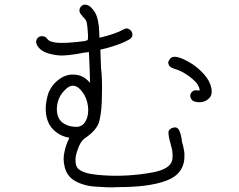

<svg xmlns="http://www.w3.org/2000/svg" viewBox="-20 -806 1040 836"><path d="M772.5 -188.5Q779.3 -165 781.2 -151.4Q784.2 -136.7 782.7 -115.7Q781.2 -94.7 773.4 -78.1Q755.9 -38.1 702.1 -18.6Q665 -4.9 612.8 2Q560.5 8.8 492.2 8.8Q470.7 10.7 443.4 9.3Q416 7.8 391.6 6.3Q367.2 4.9 340.8 -3.4Q314.5 -11.7 296.9 -24.4Q269.5 -44.9 261.7 -79.1Q252.9 -113.3 260.7 -144.5Q266.6 -175.8 282.2 -206.1Q248 -211.9 223.6 -231.4Q198.2 -251 188 -279.3Q177.7 -307.6 179.2 -339.8Q180.7 -372.1 192.4 -405.3Q209 -441.4 241.2 -463.4Q273.4 -485.4 310.5 -480.5Q345.7 -476.6 372.1 -445.3Q371.1 -498 367.2 -579.1Q362.3 -579.1 348.6 -577.1Q264.6 -560.5 230.5 -565.4Q172.9 -572.3 151.4 -595.7Q128.9 -620.1 142.6 -638.7Q149.4 -648.4 162.6 -648.4Q175.8 -648.4 183.6 -639.6Q190.4 -628.9 203.1 -625H204.1Q233.4 -614.3 313.5 -623Q330.1 -625 347.7 -627Q360.4 -629.9 361.8 -632.3Q363.3 -634.8 363.3 -650.4Q360.4 -705.1 355.5 -714.8Q352.5 -721.7 341.8 -732.4Q331.1 -744.1 328.1 -750Q322.3 -764.6 331.5 -776.4Q340.8 -788.1 354.5 -785.2Q374 -783.2 393.6 -752Q410.2 -723.6 412.1 -666Q413.1 -646.5 413.1 -641.6Q483.4 -658.2 517.6 -677.7Q531.2 -686.5 543.5 -678.2Q555.7 -669.9 556.6 -656.7Q557.6 -643.6 543.9 -634.8Q507.8 -613.3 441.4 -595.7Q430.7 -592.8 417 -589.8Q418 -573.2 418 -561.5Q418.9 -533.2 419.9 -509.8Q425.8 -461.9 423.8 -395.5Q423.8 -324.2 413.1 -281.2Q405.3 -246.1 363.3 -213.9Q353.5 -207 350.6 -205.1Q339.8 -197.3 331.1 -183.6Q324.2 -172.9 317.4 -152.3Q311.5 -134.8 309.6 -123Q307.6 -111.3 309.6 -95.7Q311.5 -80.1 321.3 -70.3Q343.8 -50.8 402.3 -44.9Q508.8 -34.2 618.2 -50.8Q688.5 -60.5 713.9 -83Q730.5 -96.7 731.4 -121.1Q732.4 -145.5 726.6 -165Q725.6 -168.9 722.2 -181.2Q718.8 -193.4 716.8 -202.6Q714.8 -211.9 713.9 -222.7Q711.9 -233.4 717.3 -240.2Q722.7 -247.1 733.4 -250Q743.2 -252.9 750 -249.5Q756.8 -246.1 760.7 -237.3Q764.6 -228.5 766.6 -221.7Q768.6 -214.8 770.5 -203.1Q772.5 -192.4 772.5 -188.5ZM258.8 -267.6Q284.2 -252 318.4 -253.9Q348.6 -257.8 360.4 -296.9Q368.2 -327.1 359.9 -360.4Q351.6 -393.6 329.1 -417Q296.9 -450.2 262.7 -414.1Q228.5 -380.9 227.5 -331.1Q227.5 -286.1 258.8 -267.6ZM900.4 -421.9Q907.2 -388.7 883.8 -372.1Q860.4 -355.5 829.1 -363.3Q815.4 -366.2 810.1 -380.4Q804.7 -394.5 815.4 -405.3Q819.3 -410.2 826.2 -412.1Q832 -414.1 840.8 -412.1Q846.7 -412.1 849.6 -412.1Q847.7 -437.5 818.4 -461.9Q787.1 -488.3 755.9 -501Q753.9 -502 747.1 -503.9L735.4 -507.8Q730.5 -509.8 724.6 -512.7Q718.8 -516.6 716.8 -520Q714.8 -523.4 712.9 -530.3Q710.9 -536.1 716.8 -543.9Q732.4 -580.1 815.4 -528.3Q846.7 -507.8 870.6 -480Q894.5 -452.1 900.4 -421.9Z"/></svg>

Font: irohamaru Light
Style: Regular
Weight: 200
Designer: [Source Han Sans]
Ryoko NISHIZUKA  (kana & ideographs); Paul D. Hunt (Latin, Greek & Cyrillic); Wenlong ZHANG  (bopomofo
Version: Version 1.01